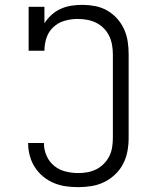

<svg xmlns="http://www.w3.org/2000/svg" viewBox="-20 -763 640 791"><path d="M303 8Q277 8 251.5 4.5Q226 1 202 -9Q178 -19 158 -35.5Q138 -52 124 -73.5Q110 -95 103 -120.5Q96 -146 96 -171Q96 -172 96 -172.5Q96 -173 96 -174H161Q161 -174 161 -173.5Q161 -173 161 -172Q161 -146 172 -121Q183 -96 203.5 -79.5Q224 -63 250 -56.5Q276 -50 303 -50Q322 -50 341 -53.5Q360 -57 377.5 -66Q395 -75 408.5 -89Q422 -103 430.5 -120Q439 -137 442 -156.5Q445 -176 445 -195V-540Q445 -559 441.5 -578.5Q438 -598 429.5 -615.5Q421 -633 407 -647Q393 -661 375.5 -669.5Q358 -678 338.5 -681.5Q319 -685 300 -685Q273 -685 246.5 -677.5Q220 -670 200 -651.5Q180 -633 171.5 -607Q163 -581 163 -554H98V-735H163V-667Q175 -686 192 -701.5Q209 -717 230 -726.5Q251 -736 273.5 -739.5Q296 -743 319 -743Q345 -743 371.5 -738Q398 -733 421 -720Q444 -707 462 -687Q480 -667 491 -643Q502 -619 506 -592.5Q510 -566 510 -540V-195Q510 -167 505 -140Q500 -113 487.5 -88.5Q475 -64 454.5 -44.5Q434 -25 409.5 -13Q385 -1 357.5 3.5Q330 8 303 8Z"/></svg>

Font: Iosevka Slab Light Extended
Style: Regular
Weight: 300
Width: 7
Monospace: yes
Designer: Belleve Invis
Foundry: Belleve Invis
Version: Version 11.1.0; ttfautohint (v1.8.3)